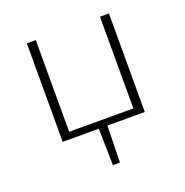

<svg xmlns="http://www.w3.org/2000/svg" viewBox="-117 -568 814 846"><g transform="rotate(-20 290.5 -145.0)"><path d="M441 0V-462H483V0ZM117 0V-32H463V0ZM98 0V-462H140V0ZM271 172 267 -19H308L304 172Z"/></g></svg>

Font: Ysabeau SC ExtraLight
Style: Regular
Weight: 250
Designer: Christian Thalmann (Catharsis Fonts)
Version: Version 2.001;gftools[0.9.30]; featfreeze: smcp